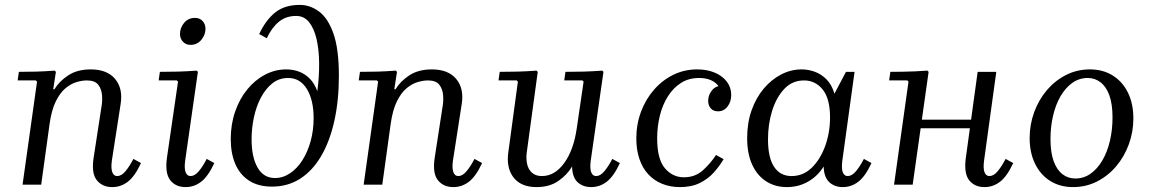

<svg xmlns="http://www.w3.org/2000/svg" viewBox="-20 -753 4689 783"><path d="M524 -105 555 -88Q530 -34 501.5 -12Q473 10 438 10Q397 10 374.5 -18.5Q352 -47 362 -111L394 -319Q398 -341 396 -365.5Q394 -390 380.5 -407.5Q367 -425 334 -425Q316 -425 293 -418.5Q270 -412 247.5 -393.5Q225 -375 207.5 -339.5Q190 -304 182 -246L148 0H72L131 -420L126 -425H52L57 -460Q96 -460 129.5 -461Q163 -462 203 -465L208 -460L197 -389H202Q221 -421 258 -445.5Q295 -470 350 -470Q417 -470 449.5 -431Q482 -392 472 -329L436 -97Q432 -66 438 -50.5Q444 -35 458 -35Q475 -35 491.5 -54.5Q508 -74 524 -105Z M823 -105 854 -88Q829 -34 800.5 -12Q772 10 737 10Q696 10 674 -18.5Q652 -47 661 -111L706 -420L701 -425H627L632 -460Q671 -460 706.5 -461Q742 -462 782 -465L787 -460L735 -97Q731 -66 737 -50.5Q743 -35 757 -35Q774 -35 790.5 -54.5Q807 -74 823 -105ZM757 -570Q738 -570 726 -583Q714 -596 714 -614Q714 -640 731 -660Q748 -680 775 -680Q795 -680 806.5 -667Q818 -654 818 -636Q818 -611 801 -590.5Q784 -570 757 -570Z M1089 8Q1033 8 995.5 -16.5Q958 -41 939.5 -84.5Q921 -128 921 -186Q921 -246 939 -298Q957 -350 988.5 -388.5Q1020 -427 1061 -448.5Q1102 -470 1147 -470Q1176 -470 1200.5 -460.5Q1225 -451 1244 -431.5Q1263 -412 1274 -381Q1282 -440 1281.5 -495Q1281 -550 1271 -593.5Q1261 -637 1240.5 -662.5Q1220 -688 1188 -688Q1146 -688 1117 -664Q1088 -640 1068 -597L1037 -614Q1063 -670 1101.5 -701.5Q1140 -733 1203 -733Q1244 -733 1280.5 -706.5Q1317 -680 1339.5 -617Q1362 -554 1362 -444Q1362 -343 1343.5 -260Q1325 -177 1290 -117Q1255 -57 1204.5 -24.5Q1154 8 1089 8ZM1101 -27Q1134 -27 1163 -46.5Q1192 -66 1213.5 -100Q1235 -134 1247 -178Q1259 -222 1259 -271Q1259 -345 1231.5 -390Q1204 -435 1155 -435Q1118 -435 1090.5 -413Q1063 -391 1044 -355Q1025 -319 1015.5 -274.5Q1006 -230 1006 -185Q1006 -112 1030.5 -69.5Q1055 -27 1101 -27Z M1915 -105 1946 -88Q1921 -34 1892.5 -12Q1864 10 1829 10Q1788 10 1765.5 -18.5Q1743 -47 1753 -111L1785 -319Q1789 -341 1787 -365.5Q1785 -390 1771.5 -407.5Q1758 -425 1725 -425Q1707 -425 1684 -418.5Q1661 -412 1638.5 -393.5Q1616 -375 1598.5 -339.5Q1581 -304 1573 -246L1539 0H1463L1522 -420L1517 -425H1443L1448 -460Q1487 -460 1520.5 -461Q1554 -462 1594 -465L1599 -460L1588 -389H1593Q1612 -421 1649 -445.5Q1686 -470 1741 -470Q1808 -470 1840.5 -431Q1873 -392 1863 -329L1827 -97Q1823 -66 1829 -50.5Q1835 -35 1849 -35Q1866 -35 1882.5 -54.5Q1899 -74 1915 -105Z M2477 -105 2508 -88Q2483 -34 2454.5 -12Q2426 10 2391 10Q2357 10 2335.5 -10Q2314 -30 2313 -74Q2293 -40 2257 -15Q2221 10 2168 10Q2105 10 2074.5 -29Q2044 -68 2053 -132L2092 -420L2087 -425H2013L2018 -460Q2057 -460 2092.5 -461Q2128 -462 2168 -465L2173 -460L2128 -130Q2125 -107 2129.5 -85Q2134 -63 2149 -49Q2164 -35 2190 -35Q2242 -35 2280.5 -87.5Q2319 -140 2332 -229L2360 -420L2355 -425H2281L2286 -460Q2325 -460 2360.5 -461Q2396 -462 2436 -465L2441 -460L2389 -97Q2385 -66 2391 -50.5Q2397 -35 2411 -35Q2428 -35 2444.5 -54.5Q2461 -74 2477 -105Z M2753 10Q2713 10 2680 -3.5Q2647 -17 2623.5 -42.5Q2600 -68 2587.5 -105Q2575 -142 2575 -188Q2575 -246 2594 -297Q2613 -348 2647 -387Q2681 -426 2726 -448Q2771 -470 2823 -470Q2864 -470 2895.5 -456.5Q2927 -443 2944.5 -419.5Q2962 -396 2962 -366Q2962 -338 2947 -318.5Q2932 -299 2908 -299Q2889 -299 2878.5 -311Q2868 -323 2868 -342Q2868 -365 2883 -384Q2898 -403 2923 -403Q2943 -403 2948.5 -391Q2954 -379 2954 -365L2924 -358Q2924 -381 2912.5 -398.5Q2901 -416 2880.5 -425.5Q2860 -435 2831 -435Q2789 -435 2757.5 -415Q2726 -395 2704 -360.5Q2682 -326 2671 -281.5Q2660 -237 2660 -189Q2660 -104 2691.5 -67Q2723 -30 2769 -30Q2815 -30 2846.5 -58.5Q2878 -87 2900 -121L2931 -104Q2914 -75 2890.5 -49Q2867 -23 2833.5 -6.5Q2800 10 2753 10Z M3027 -190Q3027 -252 3045 -303Q3063 -354 3094.5 -391.5Q3126 -429 3166 -449.5Q3206 -470 3249 -470Q3276 -470 3302.5 -460.5Q3329 -451 3350.5 -429.5Q3372 -408 3383 -371L3430 -460H3465L3415 -97Q3411 -66 3417 -50.5Q3423 -35 3437 -35Q3454 -35 3470.5 -54.5Q3487 -74 3503 -105L3534 -88Q3509 -34 3480.5 -12Q3452 10 3417 10Q3383 10 3361.5 -10.5Q3340 -31 3339 -74Q3314 -34 3275 -12Q3236 10 3189 10Q3141 10 3104.5 -13.5Q3068 -37 3047.5 -81.5Q3027 -126 3027 -190ZM3112 -185Q3112 -110 3137 -72.5Q3162 -35 3208 -35Q3256 -35 3291 -69.5Q3326 -104 3345.5 -158.5Q3365 -213 3365 -274Q3365 -351 3335 -388Q3305 -425 3259 -425Q3211 -425 3178.5 -390.5Q3146 -356 3129 -301.5Q3112 -247 3112 -185Z M3626 0 3685 -420 3680 -425H3606L3611 -460Q3637 -460 3661.5 -460.5Q3686 -461 3711 -462Q3736 -463 3762 -465L3767 -460L3702 0ZM3694 -230 3699 -265H4007L4002 -230ZM4081 -105 4112 -88Q4087 -34 4058.5 -12Q4030 10 3995 10Q3954 10 3932 -18.5Q3910 -47 3919 -111L3967 -460H4043L3993 -97Q3989 -66 3995 -50.5Q4001 -35 4015 -35Q4032 -35 4048.5 -54.5Q4065 -74 4081 -105Z M4425 -470Q4478 -470 4518 -445Q4558 -420 4580 -375Q4602 -330 4602 -270Q4602 -215 4583.5 -164.5Q4565 -114 4532 -75Q4499 -36 4454 -13Q4409 10 4356 10Q4303 10 4263 -15Q4223 -40 4201 -85.5Q4179 -131 4179 -190Q4179 -245 4197.5 -295.5Q4216 -346 4249 -385Q4282 -424 4327 -447Q4372 -470 4425 -470ZM4365 -25Q4400 -25 4428 -45Q4456 -65 4476 -99.5Q4496 -134 4506.5 -179Q4517 -224 4517 -274Q4517 -329 4504 -364.5Q4491 -400 4468 -417.5Q4445 -435 4416 -435Q4381 -435 4353 -415Q4325 -395 4305 -360.5Q4285 -326 4274.5 -281Q4264 -236 4264 -186Q4264 -131 4277 -95.5Q4290 -60 4313 -42.5Q4336 -25 4365 -25Z"/></svg>

Font: Brygada 1918
Style: Italic
Weight: 400
Italic angle: -8°
Designer: Mateusz Machalski | Borys Kosmynka | Przemek Hoffer
Foundry: NIEPODLEGLA 2018
Version: Version 3.006